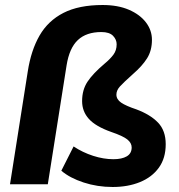

<svg xmlns="http://www.w3.org/2000/svg" viewBox="-20 -736 716 767"><path d="M430 11Q369 11 314 -7Q259 -25 225 -54L274 -151Q310 -127 352 -113.5Q394 -100 433 -100Q467 -100 486.5 -111.5Q506 -123 506 -147Q506 -165 488.5 -179Q471 -193 424 -209Q362 -231 335 -261Q308 -291 308 -332Q308 -377 329.5 -409.5Q351 -442 397 -481Q420 -500 433 -517.5Q446 -535 446 -559Q446 -578 431.5 -593Q417 -608 385 -608Q325 -608 291 -576Q257 -544 246 -475L171 0H20L91 -451Q104 -535 138 -594Q172 -653 233.5 -684.5Q295 -716 390 -716Q451 -716 495 -697Q539 -678 563 -646.5Q587 -615 587 -577Q587 -534 567.5 -503Q548 -472 511 -440Q473 -406 459 -390.5Q445 -375 445 -358Q445 -339 464 -326Q483 -313 525 -299Q581 -278 611.5 -246Q642 -214 642 -160Q642 -104 614.5 -66Q587 -28 539 -8.5Q491 11 430 11Z"/></svg>

Font: Nunito Sans ExtraBold
Style: Italic
Weight: 800
Italic angle: -9°
Designer: Vernon Adams
Foundry: Vernon Adams
Version: Version 3.006; ttfautohint (v1.8.3)